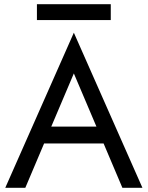

<svg xmlns="http://www.w3.org/2000/svg" viewBox="-20 -890 700 910"><path d="M155 -870H505V-795H155ZM5 0 330 -735 655 0H560L471 -210H189L100 0ZM223 -290H437L330 -542Z"/></svg>

Font: Venryn Sans
Style: Regular
Weight: 400
Designer: Owen Earl, indestructible type* (font) & Cristiano Sobral (main changes)
Version: Version 3.600; ttfautohint (v1.8.3)